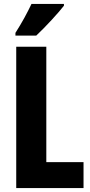

<svg xmlns="http://www.w3.org/2000/svg" viewBox="-20 -950 456 970"><path d="M303 -921V-930H139C118 -886 92 -837 58 -784V-770H163C211 -815 275 -885 303 -921ZM62 0H402V-131H214V-714H62Z"/></svg>

Font: Noto Sans Arabic UI XCn XBd
Style: Regular
Weight: 800
Width: 2
Designer: Monotype Design Team, Nadine Chahine and Nizar Qandah
Foundry: Monotype Imaging Inc.
Version: Version 2.010